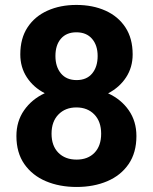

<svg xmlns="http://www.w3.org/2000/svg" viewBox="-20 -741 614 771"><path d="M527.8 -194.8Q527.8 -127.9 496.6 -82.3Q465.3 -36.6 410.9 -13.4Q356.4 9.8 287.6 9.8Q218.8 9.8 164.1 -13.4Q109.4 -36.6 77.6 -82.3Q45.9 -127.9 45.9 -194.8Q45.9 -253.9 76.7 -298.1Q107.4 -342.3 159.7 -366.7Q114.3 -390.1 87.9 -430.4Q61.5 -470.7 61.5 -522.5Q61.5 -586.9 90.6 -631.1Q119.6 -675.3 170.7 -698.2Q221.7 -721.2 286.6 -721.2Q352.5 -721.2 403.6 -698.2Q454.6 -675.3 483.6 -631.1Q512.7 -586.9 512.7 -522.5Q512.7 -470.7 486.3 -430.4Q460 -390.1 414.1 -366.2Q466.3 -342.3 497.1 -298.1Q527.8 -253.9 527.8 -194.8ZM372.1 -516.1Q372.1 -559.1 349.6 -585.2Q327.1 -611.3 286.6 -611.3Q247.1 -611.3 224.9 -585.9Q202.6 -560.5 202.6 -516.1Q202.6 -472.7 224.9 -446Q247.1 -419.4 287.6 -419.4Q328.1 -419.4 350.1 -446Q372.1 -472.7 372.1 -516.1ZM386.2 -204.1Q386.2 -252.9 358.9 -281.2Q331.5 -309.6 286.6 -309.6Q242.2 -309.6 214.6 -281.2Q187 -252.9 187 -204.1Q187 -155.3 214.4 -127.7Q241.7 -100.1 287.6 -100.1Q333 -100.1 359.6 -127.7Q386.2 -155.3 386.2 -204.1Z"/></svg>

Font: Vazirmatn UI
Style: Bold
Weight: 700
Designer: Saber Rastikerdar
Foundry: Saber Rastikerdar
Version: Version 33.003